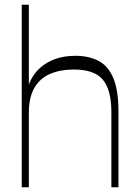

<svg xmlns="http://www.w3.org/2000/svg" viewBox="-20 -792 587 812"><path d="M451 0V-318Q451 -412 415 -455Q379 -498 292 -498Q236 -498 193 -480Q150 -462 126 -421.5Q102 -381 102 -314V0H72V-772H102V-390L93 -405Q110 -478 164.5 -517Q219 -556 299 -556Q354 -556 395 -535.5Q436 -515 458.5 -463.5Q481 -412 481 -319V0Z"/></svg>

Font: Savate ExtraLight
Style: Regular
Weight: 200
Designer: Max Esnée
Foundry: Plomb Type
Version: Version 2.000